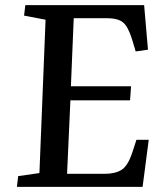

<svg xmlns="http://www.w3.org/2000/svg" viewBox="-20 -730 640 750"><path d="M158 -653 74 -669 79 -710H543L558 -536L510 -529L496 -576Q480 -627 460 -643Q440 -659 396 -659H268L257 -393H492L488 -338H255L242 -51H388Q431 -51 455.5 -67Q480 -83 497 -135L513 -184H561L537 0H46L51 -42L134 -54Z"/></svg>

Font: Literata 36pt Medium
Style: Italic
Weight: 500
Italic angle: -2°
Designer: Latin by Veronika Burian and Jose Scaglione. Greek by Irene Vlachou. Cyrillic by Vera Evstafieva
Foundry: TypeTogether
Version: Version 3.002